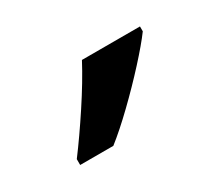

<svg xmlns="http://www.w3.org/2000/svg" viewBox="-48 -856 390 341"><g transform="rotate(-30 147.5 -686.0)"><path d="M255 -756Q241 -737 215 -708.5Q189 -680 160 -652Q131 -624 108 -606H40V-618Q64 -650 91 -691Q118 -732 136 -766H255Z"/></g></svg>

Font: Noto Sans Malayalam SemiCondensed Medium
Style: Regular
Weight: 500
Width: 4
Designer: Jelle Bosma - Monotype Design Team
Foundry: Monotype Imaging Inc.
Version: Version 2.104; ttfautohint (v1.8.4.7-5d5b)